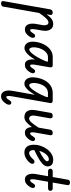

<svg xmlns="http://www.w3.org/2000/svg" viewBox="1042 -1918 1280 3453"><g transform="rotate(90 1681.5 -192.0)"><path d="M16.5 428.5Q-7.5 428.5 -17.5 416.8Q-27.5 405 -24.5 385.5L124.5 -457.5Q126 -466.5 132.2 -476.5Q138.5 -486.5 150.8 -493.5Q163 -500.5 181 -500.5Q204 -500.5 216 -488.5Q228 -476.5 224 -454.5L212.5 -389Q254.5 -449 295.5 -479.2Q336.5 -509.5 387 -509.5Q434.5 -509.5 464.2 -483.5Q494 -457.5 504.8 -411.5Q515.5 -365.5 504 -304.5L484 -191Q479.5 -168 478.5 -145.5Q477.5 -123 481 -108.8Q484.5 -94.5 494.5 -94.5Q507.5 -94.5 518.8 -103Q530 -111.5 540.5 -128.5L555 -150Q565 -166.5 575 -175.2Q585 -184 596 -184Q612.5 -184 624.5 -174Q636.5 -164 636.5 -143.5Q636.5 -133 629.8 -115Q623 -97 606.5 -74.5Q579.5 -37.5 551 -18.8Q522.5 0 482.5 0Q450.5 0 428.2 -16Q406 -32 394.2 -59.5Q382.5 -87 380.5 -122.2Q378.5 -157.5 385.5 -196.5L406.5 -315.5Q411.5 -343.5 408.8 -368.2Q406 -393 394.2 -408.5Q382.5 -424 361.5 -424Q326 -424 283.8 -380.5Q241.5 -337 188.5 -256L74.5 389.5Q72.5 404.5 56.8 416.5Q41 428.5 16.5 428.5Z M820.5 7.5Q778 7.5 749 -18.8Q720 -45 709.2 -93.8Q698.5 -142.5 710.5 -209Q727 -299 766.2 -364.2Q805.5 -429.5 860.2 -465Q915 -500.5 976.5 -500.5H1132Q1154.5 -500.5 1162 -484.2Q1169.5 -468 1164.5 -441L1120.5 -187Q1118 -172 1116.5 -155.8Q1115 -139.5 1115.8 -125.5Q1116.5 -111.5 1120.2 -103Q1124 -94.5 1132 -94.5Q1144.5 -94.5 1155.8 -103Q1167 -111.5 1177.5 -128.5L1192 -150Q1202 -166.5 1212 -175.2Q1222 -184 1233.5 -184Q1249.5 -184 1261.5 -174Q1273.5 -164 1273.5 -143.5Q1273.5 -133 1266.5 -115Q1259.5 -97 1243.5 -74.5Q1216.5 -37.5 1188 -18.8Q1159.5 0 1119.5 0Q1065.5 0 1042.8 -45.2Q1020 -90.5 1024.5 -163L1027.5 -184.5Q995 -126 959.5 -83Q924 -40 888.8 -16.2Q853.5 7.5 820.5 7.5ZM845 -79.5Q870 -79.5 905.5 -116.5Q941 -153.5 980.5 -220.2Q1020 -287 1057 -375L1064.5 -415H981Q943.5 -415 908.5 -389.8Q873.5 -364.5 847.5 -318.8Q821.5 -273 810.5 -211Q801 -152 812.5 -115.8Q824 -79.5 845 -79.5Z M1686 428.5Q1653 428.5 1631 412Q1609 395.5 1597.2 367.5Q1585.5 339.5 1583.8 302.8Q1582 266 1589 226L1660.5 -179.5Q1639.5 -143 1615.8 -109.2Q1592 -75.5 1566.8 -48.8Q1541.5 -22 1515.5 -6.5Q1489.5 9 1463 9Q1419 9 1390 -18.2Q1361 -45.5 1350.5 -95.2Q1340 -145 1352 -211.5Q1368 -300.5 1405.8 -365.2Q1443.5 -430 1499.8 -465.2Q1556 -500.5 1627 -500.5H1763Q1791.5 -500.5 1801.5 -486Q1811.5 -471.5 1809 -457.5L1687.5 233.5Q1684.5 250.5 1683 268.2Q1681.5 286 1682 301Q1682.5 316 1686.2 325Q1690 334 1698 334Q1711 334 1722 325.5Q1733 317 1744 300L1758 278Q1768.5 262 1778.2 253Q1788 244 1799.5 244Q1816 244 1828 254.2Q1840 264.5 1840 285Q1840 295.5 1833 313.5Q1826 331.5 1809.5 354Q1783 390.5 1754.2 409.5Q1725.5 428.5 1686 428.5ZM1488 -77.5Q1504 -77.5 1524.5 -94.2Q1545 -111 1567.8 -140.5Q1590.5 -170 1613.2 -208Q1636 -246 1657 -288.8Q1678 -331.5 1695 -374L1702.5 -415H1631.5Q1560.5 -415 1514.5 -359.8Q1468.5 -304.5 1452 -212.5Q1442.5 -154 1453.5 -115.8Q1464.5 -77.5 1488 -77.5Z M2063.5 9Q1986 9 1953.2 -44.5Q1920.5 -98 1938 -195.5L1985.5 -464.5Q1987 -475 1998.2 -487.8Q2009.5 -500.5 2040 -500.5Q2066.5 -500.5 2076.2 -485Q2086 -469.5 2083.5 -453L2036.5 -184.5Q2028 -136.5 2041.8 -106.5Q2055.5 -76.5 2089 -76.5Q2120 -76.5 2159 -119.5Q2198 -162.5 2250.5 -245.5L2288.5 -460.5Q2290 -471 2302.8 -485.8Q2315.5 -500.5 2346.5 -500.5Q2374 -500.5 2382 -487Q2390 -473.5 2387.5 -457L2341 -194.5Q2338 -177.5 2336.2 -160Q2334.5 -142.5 2335.2 -127.5Q2336 -112.5 2339.8 -103.5Q2343.5 -94.5 2351.5 -94.5Q2364.5 -94.5 2375.5 -103Q2386.5 -111.5 2397.5 -128.5L2411.5 -150Q2422 -166.5 2431.8 -175.2Q2441.5 -184 2453 -184Q2469 -184 2481.2 -174Q2493.5 -164 2493.5 -143.5Q2493.5 -133 2486.5 -115Q2479.5 -97 2463 -74.5Q2436.5 -37.5 2407.8 -18.8Q2379 0 2339.5 0Q2291.5 0 2267.5 -34.8Q2243.5 -69.5 2240.5 -125.5Q2184 -51 2143.8 -21Q2103.5 9 2063.5 9Z M2698.5 9Q2631 9 2594.8 -35.2Q2558.5 -79.5 2558.5 -158.5Q2558.5 -228 2580.8 -291Q2603 -354 2641 -403.2Q2679 -452.5 2728 -481Q2777 -509.5 2830.5 -509.5Q2887.5 -509.5 2917.8 -483.8Q2948 -458 2948 -410Q2948 -383 2934.8 -358.8Q2921.5 -334.5 2898.8 -313.5Q2876 -292.5 2848.2 -274Q2820.5 -255.5 2791 -239.5Q2764.5 -224 2726.5 -205Q2688.5 -186 2655 -169.5Q2654.5 -160.5 2654.8 -152.5Q2655 -144.5 2656 -137Q2658 -112 2671.5 -94Q2685 -76 2704.5 -76Q2731 -76 2759 -94Q2787 -112 2811.5 -140.5Q2832.5 -166.5 2851.8 -172Q2871 -177.5 2886 -166Q2894.5 -160.5 2899.2 -149.8Q2904 -139 2900.8 -123.5Q2897.5 -108 2880.5 -87Q2846.5 -44 2798 -17.5Q2749.5 9 2698.5 9ZM2668 -258Q2686 -267.5 2706 -278Q2726 -288.5 2744.5 -299Q2776.5 -317.5 2801.5 -335.8Q2826.5 -354 2841.2 -370.5Q2856 -387 2856 -400.5Q2856 -411 2847.8 -421Q2839.5 -431 2824 -431Q2789.5 -431 2758.8 -407.8Q2728 -384.5 2704.5 -345.2Q2681 -306 2668 -258Z M3182.5 0Q3150 0 3128.2 -16Q3106.5 -32 3095 -59.8Q3083.5 -87.5 3081.2 -123.5Q3079 -159.5 3086.5 -200L3124.5 -416.5H3039.5Q3014 -416.5 3001.8 -428.2Q2989.5 -440 2989.5 -458.5Q2989.5 -477 3001.5 -488.8Q3013.5 -500.5 3039 -500.5H3139L3187.5 -774.5Q3190.5 -792.5 3205 -802.2Q3219.5 -812 3235.5 -812Q3249.5 -812 3262 -807Q3274.5 -802 3281.2 -791.5Q3288 -781 3284.5 -764L3238.5 -500.5H3337.5Q3363.5 -500.5 3375.5 -488.8Q3387.5 -477 3387.5 -458.5Q3387.5 -440 3375.5 -428.2Q3363.5 -416.5 3337.5 -416.5H3224L3184 -191Q3181 -175 3179.8 -158Q3178.5 -141 3179 -126.5Q3179.5 -112 3183.2 -103.2Q3187 -94.5 3195 -94.5Q3208 -94.5 3219.2 -103Q3230.5 -111.5 3241 -128.5L3255.5 -150Q3265.5 -166.5 3275.5 -175.2Q3285.5 -184 3296.5 -184Q3313 -184 3325 -174Q3337 -164 3337 -143.5Q3337 -133 3330 -115Q3323 -97 3306.5 -74.5Q3280 -37.5 3251.2 -18.8Q3222.5 0 3182.5 0Z"/></g></svg>

Font: Edu AU VIC WA NT Pre Medium
Style: Regular
Weight: 500
Designer: Tina and Corey Anderson, Eben Sorkin, Mirko Velimirovic
Foundry: Google for Education
Version: Version 1.001